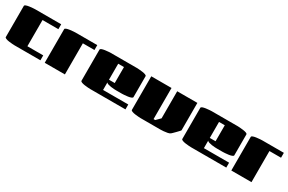

<svg xmlns="http://www.w3.org/2000/svg" viewBox="92 -1404 3459 2309"><g transform="rotate(30 1821.0 -250.0)"><path d="M530 -500V-432H310V-68H530V0H170Q162 0 139.5 -1.5Q117 -3 91.5 -6.5Q66 -10 48 -17Q30 -24 30 -34V-466Q30 -477 48 -483.5Q66 -490 91.5 -493.5Q117 -497 139.5 -498.5Q162 -500 170 -500Z M870 0H590V-466Q590 -477 608 -483.5Q626 -490 651.5 -493.5Q677 -497 699.5 -498.5Q722 -500 730 -500H1031V-432H870Z M1711 -68V0H1221Q1213 0 1190.5 -1.5Q1168 -3 1142.5 -6.5Q1117 -10 1099 -17Q1081 -24 1081 -34V-466Q1081 -477 1099 -483.5Q1117 -490 1142.5 -493.5Q1168 -497 1190.5 -498.5Q1213 -500 1221 -500H1581Q1589 -500 1611.5 -498.5Q1634 -497 1659.5 -493.5Q1685 -490 1703 -483.5Q1721 -477 1721 -466V-176Q1721 -166 1703 -159Q1685 -152 1659.5 -148.5Q1634 -145 1611.5 -143.5Q1589 -142 1581 -142H1500Q1490 -142 1469 -143Q1448 -144 1425 -147.5Q1402 -151 1384 -157Q1366 -163 1361 -172V-68ZM1361 -210H1441V-432H1361Z M1781 -500H2062V-68H2085L2141 -124V-500H2421V-120Q2421 -117 2408 -103Q2395 -89 2378 -71.5Q2361 -54 2346.5 -40Q2332 -26 2329 -24Q2316 -14 2290.5 -9Q2265 -4 2238.5 -2Q2212 0 2195 0H1921Q1913 0 1890.5 -1.5Q1868 -3 1842.5 -6.5Q1817 -10 1799 -17Q1781 -24 1781 -34Z M3111 -68V0H2621Q2613 0 2590.5 -1.5Q2568 -3 2542.5 -6.5Q2517 -10 2499 -17Q2481 -24 2481 -34V-466Q2481 -477 2499 -483.5Q2517 -490 2542.5 -493.5Q2568 -497 2590.5 -498.5Q2613 -500 2621 -500H2981Q2989 -500 3011.5 -498.5Q3034 -497 3059.5 -493.5Q3085 -490 3103 -483.5Q3121 -477 3121 -466V-176Q3121 -166 3103 -159Q3085 -152 3059.5 -148.5Q3034 -145 3011.5 -143.5Q2989 -142 2981 -142H2900Q2890 -142 2869 -143Q2848 -144 2825 -147.5Q2802 -151 2784 -157Q2766 -163 2761 -172V-68ZM2761 -210H2841V-432H2761Z M3461 0H3181V-466Q3181 -477 3199 -483.5Q3217 -490 3242.5 -493.5Q3268 -497 3290.5 -498.5Q3313 -500 3321 -500H3622V-432H3461Z"/></g></svg>

Font: Gajraj One
Style: Regular
Weight: 400
Designer: Saurabh Sharma
Foundry: Saurabh Sharma
Version: Version 1.000